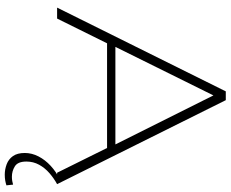

<svg xmlns="http://www.w3.org/2000/svg" viewBox="-101 -648 969 807"><g transform="rotate(90 383.5 -244.5)"><path d="M12 0 364 -709H401L754 0H706L602 -210H162L58 0ZM177 -245H587L381 -657ZM714 220Q692 220 670.5 212Q649 204 636 185.5Q623 167 623 136Q623 106 637.5 78Q652 50 677 27Q702 4 733 -11L754 0Q730 13 708 32Q686 51 672.5 75.5Q659 100 659 129Q659 165 679 177.5Q699 190 723 190Q733 190 741 188.5Q749 187 756 185L759 213Q750 216 739 218Q728 220 714 220Z"/></g></svg>

Font: Georama Expanded ExtraLight
Style: Regular
Weight: 250
Width: 7
Designer: Jean-Baptiste Levee
Foundry: Production Type
Version: Version 1.001